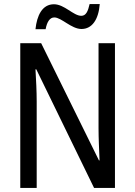

<svg xmlns="http://www.w3.org/2000/svg" viewBox="-20 -927 666 947"><path d="M155 -783H205C212 -820 226 -841 248 -841C283 -841 332 -784 382 -784C433 -784 466 -829 472 -907H422C414 -871 404 -849 381 -849C342 -849 298 -906 246 -906C188 -906 162 -850 155 -783ZM547 0V-714H466V-294C466 -247 469 -187 471 -136H468L183 -714H80V0H161V-426C161 -477 158 -533 155 -585H159L444 0Z"/></svg>

Font: Noto Sans Gujarati Condensed
Style: Regular
Weight: 400
Width: 3
Designer: Jelle Bosma - Monotype Design Team, Universal Thirst
Foundry: Monotype Imaging Inc.
Version: Version 2.106